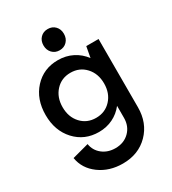

<svg xmlns="http://www.w3.org/2000/svg" viewBox="-217 -814 1017 1138"><g transform="rotate(-30 292.0 -245.0)"><path d="M283.2 211.9Q190.9 211.9 124.3 163.1Q57.6 114.3 44.9 37.1L158.2 6.8Q165.5 53.2 201.9 82Q238.3 110.8 290 110.8Q348.6 110.8 385.7 74Q422.9 37.1 422.9 -20V-99.1V-102.1Q393.1 -63.5 349.4 -42.2Q305.7 -21 253.9 -21Q155.8 -21 92.3 -89.8Q28.8 -158.7 28.8 -266.1Q28.8 -374 92 -443.1Q155.3 -512.2 253.9 -512.2Q308.1 -512.2 353 -489.5Q397.9 -466.8 428.2 -425.8L441.9 -500H525.9V-33.2Q525.9 74.2 458 143.1Q390.1 211.9 283.2 211.9ZM179 -145.3Q218.8 -102.1 280.8 -102.1Q342.8 -102.1 382.8 -145.3Q422.9 -188.5 422.9 -255.9Q422.9 -323.2 382.8 -366.7Q342.8 -410.2 280.8 -410.2Q218.8 -410.2 179 -366.7Q139.2 -323.2 139.2 -255.9Q139.2 -188.5 179 -145.3ZM344.2 -577.6Q324.7 -557.1 293.9 -557.1Q263.2 -557.1 243.7 -577.6Q224.1 -598.1 224.1 -629.9Q224.1 -661.6 243.7 -681.9Q263.2 -702.1 293.9 -702.1Q324.7 -702.1 344.2 -681.9Q363.8 -661.6 363.8 -629.9Q363.8 -598.1 344.2 -577.6Z"/></g></svg>

Font: Apfel Grotezk Mittel
Style: Regular
Weight: 500
Designer: Luigi Gorlero
Foundry: © 2023, Luigi Gorlero & Collletttivo
Version: Version 2.000;Glyphs 3.2 (3217)